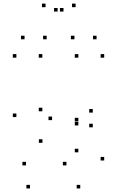

<svg xmlns="http://www.w3.org/2000/svg" viewBox="-20 -848 660 1078"><path d="M430.5 210V190H410.5V210ZM565 53.1V33.1H545V53.1ZM565 -524.2V-544.2H545V-524.2ZM419.9 -524.2V-544.2H399.9V-524.2ZM419.9 -166.6V-186.6H399.9V-166.6ZM419.9 -143.7V-163.7H399.9V-143.7ZM419.9 7.2V-12.8H399.9V7.2ZM352.9 80.6V60.6H332.9V80.6ZM125.8 80.6V60.6H105.8V80.6ZM148.3 210V190H128.3V210ZM500.9 -133.2V-153.2H480.9V-133.2ZM500.9 -215.8V-235.8H480.9V-215.8ZM272.3 -173.6V-193.6H252.3V-173.6ZM217.7 -223.2V-243.2H197.7V-223.2ZM217.7 -524.2V-544.2H197.7V-524.2ZM72 -524.2V-544.2H52V-524.2ZM72 -190.7V-210.7H52V-190.7ZM218.3 -46.2V-66.2H198.3V-46.2ZM242 -627.4V-647.4H222V-627.4ZM336.5 -783.1V-803.1H316.5V-783.1ZM303.5 -783.1V-803.1H283.5V-783.1ZM398 -627.4V-647.4H378V-627.4ZM522.2 -627.4V-647.4H502.2V-627.4ZM404.4 -807.7V-827.7H384.4V-807.7ZM235.6 -807.7V-827.7H215.6V-807.7ZM117.8 -627.4V-647.4H97.8V-627.4Z"/></svg>

Font: Monaspace Krypton Dots Var
Style: Regular
Weight: 400
Designer: Riley Cran and the Lettermatic Team
Version: Version 1.100 (Monaspace Krypton Dots)